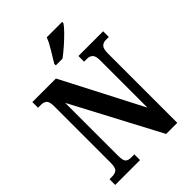

<svg xmlns="http://www.w3.org/2000/svg" viewBox="-263 -1051 1170 1170"><g transform="rotate(-45 322.0 -465.5)"><path d="M22 0V-49H43Q69 -49 83.5 -60.5Q98 -72 98 -116V-602Q98 -643 83.5 -654Q69 -665 49 -665H22V-714H225L494 -194V-602Q494 -640 480 -652.5Q466 -665 446 -665H419V-714H632V-665H606Q584 -665 570.5 -651.5Q557 -638 557 -598V0H461L160 -569V-116Q160 -72 172 -60.5Q184 -49 208 -49H236V0ZM281 -784Q301 -818 325.5 -857.5Q350 -897 363 -931H496V-921Q486 -904 458.5 -876Q431 -848 398.5 -819.5Q366 -791 339 -771H281Z"/></g></svg>

Font: Noto Serif Tamil ExtraCondensed
Style: Bold
Weight: 700
Width: 2
Designer: Indian Type Foundry, Tom Grace, and the Monotype Design Team
Foundry: Monotype Imaging Inc.
Version: Version 2.004; ttfautohint (v1.8.4.7-5d5b)